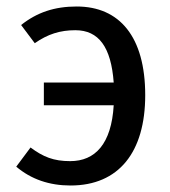

<svg xmlns="http://www.w3.org/2000/svg" viewBox="-20 -559 524 591"><path d="M216 -539C148 -539 94 -521 45 -482L87 -426C127 -454 165 -466 212 -466C284 -466 322 -414 330 -305H115V-235H330C323 -116 273 -63 196 -63C145 -63 113 -76 74 -105L30 -46C76 -7 132 12 197 12C346 12 427 -91 427 -266C427 -446 348 -539 216 -539Z"/></svg>

Font: Fira Sans
Style: Regular
Weight: 400
Designer: Carrois Corporate & Edenspiekermann AG
Foundry: Carrois Corporate GbR & Edenspiekermann AG
Version: Version 4.203